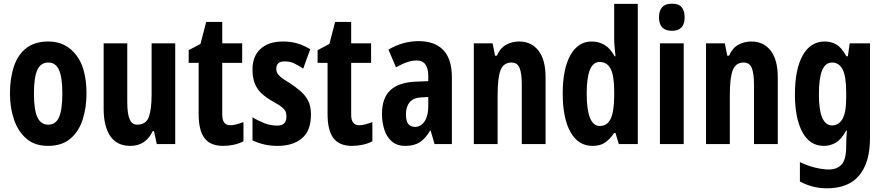

<svg xmlns="http://www.w3.org/2000/svg" viewBox="-20 -781 4797 1041"><path d="M449 -274Q449 -198 428.5 -133.5Q408 -69 362 -29.5Q316 10 240 10Q169 10 123.5 -29Q78 -68 56 -132.5Q34 -197 34 -274Q34 -357 55.5 -421Q77 -485 123 -520.5Q169 -556 242 -556Q336 -556 392.5 -483.5Q449 -411 449 -274ZM164 -273Q164 -187 182.5 -146Q201 -105 242 -105Q282 -105 300 -145.5Q318 -186 318 -274Q318 -361 300 -401.5Q282 -442 242 -442Q201 -442 182.5 -402Q164 -362 164 -273Z M930 -546V0H830L815 -70H808Q770 10 687 10Q614 10 578 -43Q542 -96 542 -191V-546H670V-228Q670 -166 682.5 -135.5Q695 -105 723 -105Q772 -105 787 -147Q802 -189 802 -268V-546Z M1229 -102Q1244 -102 1261 -106.5Q1278 -111 1300 -119V-15Q1278 -3 1248.5 3.5Q1219 10 1190 10Q1120 10 1088.5 -32.5Q1057 -75 1057 -162V-440H1003V-509L1067 -543L1098 -662H1185V-546H1293V-440H1185V-158Q1185 -102 1229 -102Z M1666 -160Q1666 -72 1617 -31Q1568 10 1485 10Q1447 10 1414 2.5Q1381 -5 1349 -20V-145Q1376 -128 1411 -114Q1446 -100 1483 -100Q1533 -100 1533 -149Q1533 -161 1530 -172Q1527 -183 1511 -197.5Q1495 -212 1456 -233Q1400 -264 1374.5 -303Q1349 -342 1349 -405Q1349 -476 1392.5 -516Q1436 -556 1515 -556Q1554 -556 1589 -546.5Q1624 -537 1662 -514L1624 -409Q1599 -425 1577 -436.5Q1555 -448 1522 -448Q1478 -448 1478 -408Q1478 -396 1482.5 -386Q1487 -376 1502.5 -363Q1518 -350 1552 -330Q1582 -310 1608.5 -287.5Q1635 -265 1650.5 -235Q1666 -205 1666 -160Z M1928 -102Q1943 -102 1960 -106.5Q1977 -111 1999 -119V-15Q1977 -3 1947.5 3.5Q1918 10 1889 10Q1819 10 1787.5 -32.5Q1756 -75 1756 -162V-440H1702V-509L1766 -543L1797 -662H1884V-546H1992V-440H1884V-158Q1884 -102 1928 -102Z M2250 -558Q2337 -558 2383.5 -509.5Q2430 -461 2430 -363V0H2336L2315 -73H2312Q2288 -31 2257 -10.5Q2226 10 2178 10Q2132 10 2104 -14.5Q2076 -39 2063.5 -79Q2051 -119 2051 -163Q2051 -250 2096.5 -292Q2142 -334 2230 -338L2302 -341V-370Q2302 -408 2287 -430.5Q2272 -453 2240 -453Q2214 -453 2187.5 -444Q2161 -435 2127 -416L2086 -512Q2164 -558 2250 -558ZM2264 -253Q2222 -251 2201.5 -227Q2181 -203 2181 -161Q2181 -125 2193.5 -109Q2206 -93 2230 -93Q2262 -93 2282 -123Q2302 -153 2302 -204V-255Z M2794 -556Q2861 -556 2899.5 -506.5Q2938 -457 2938 -362V0H2809V-325Q2809 -383 2797 -412.5Q2785 -442 2753 -442Q2711 -442 2694.5 -402Q2678 -362 2678 -264V0H2549V-546H2651L2664 -479H2674Q2692 -521 2724.5 -538.5Q2757 -556 2794 -556Z M3193 10Q3115 10 3073 -65Q3031 -140 3031 -274Q3031 -407 3072.5 -481.5Q3114 -556 3188 -556Q3227 -556 3259 -536.5Q3291 -517 3312 -476H3317Q3315 -506 3312.5 -527Q3310 -548 3310 -569V-760H3438V0H3335L3317 -60H3310Q3285 -24 3259 -7Q3233 10 3193 10ZM3232 -98Q3272 -98 3290.5 -136Q3309 -174 3310 -256V-288Q3310 -370 3291 -407.5Q3272 -445 3231 -445Q3161 -445 3161 -275Q3161 -98 3232 -98Z M3623 -761Q3660 -761 3676 -742Q3692 -723 3692 -687Q3692 -614 3623 -614Q3553 -614 3553 -687Q3553 -761 3623 -761ZM3687 -546V0H3558V-546Z M4053 -556Q4120 -556 4158.5 -506.5Q4197 -457 4197 -362V0H4068V-325Q4068 -383 4056 -412.5Q4044 -442 4012 -442Q3970 -442 3953.5 -402Q3937 -362 3937 -264V0H3808V-546H3910L3923 -479H3933Q3951 -521 3983.5 -538.5Q4016 -556 4053 -556Z M4453 -556Q4487 -556 4515 -539.5Q4543 -523 4569 -476H4577L4587 -546H4697V-31Q4697 99 4639 169.5Q4581 240 4463 240Q4386 240 4317 203V98Q4361 119 4402.5 128.5Q4444 138 4472 138Q4519 138 4543.5 110.5Q4568 83 4568 12V5Q4568 -15 4569 -35.5Q4570 -56 4572 -73H4568Q4541 -24 4511 -7Q4481 10 4447 10Q4370 10 4330 -65.5Q4290 -141 4290 -269Q4290 -405 4332 -480.5Q4374 -556 4453 -556ZM4491 -442Q4455 -442 4437.5 -399.5Q4420 -357 4420 -268Q4420 -101 4492 -101Q4527 -101 4547.5 -135.5Q4568 -170 4568 -253V-276Q4568 -368 4548.5 -405Q4529 -442 4491 -442Z"/></svg>

Font: Noto Sans Sinhala ExtraCondensed
Style: Bold
Weight: 700
Width: 2
Designer: Jelle Bosma - Monotype Design Team
Foundry: Monotype Imaging Inc.
Version: Version 2.006; ttfautohint (v1.8.4.7-5d5b)